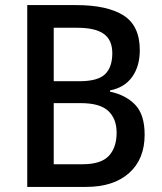

<svg xmlns="http://www.w3.org/2000/svg" viewBox="-20 -734 637 754"><path d="M279 -714Q401 -714 465 -673.5Q529 -633 529 -537Q529 -474 499 -432Q469 -390 412 -379V-374Q474 -361 511 -322.5Q548 -284 548 -205Q548 -109 487 -54.5Q426 0 318 0H87V-714ZM291 -415Q364 -415 392.5 -442.5Q421 -470 421 -525Q421 -577 387.5 -601Q354 -625 283 -625H191V-415ZM191 -329V-89H304Q377 -89 407.5 -122Q438 -155 438 -213Q438 -267 405.5 -298Q373 -329 297 -329Z"/></svg>

Font: Noto Sans Gurmukhi SemiCondensed Medium
Style: Regular
Weight: 500
Width: 4
Designer: Jelle Bosma - Monotype Design Team
Foundry: Monotype Imaging Inc.
Version: Version 2.004; ttfautohint (v1.8.4.7-5d5b)